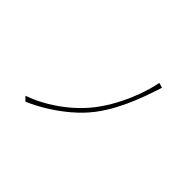

<svg xmlns="http://www.w3.org/2000/svg" viewBox="-134 -994 1268 1268"><g transform="rotate(45 500.0 -360.5)"><path d="M770 -707Q766 -694 760 -675.5Q754 -657 749 -643Q732 -592 707 -530Q682 -468 648.5 -404.5Q615 -341 571 -283Q524 -222 461.5 -169Q399 -116 331 -74Q263 -32 197 -4L170 -32Q242 -57 311 -98Q380 -139 440.5 -191Q501 -243 547 -302Q592 -360 629 -429Q666 -498 693.5 -572Q721 -646 735 -717Z"/></g></svg>

Font: Noto Sans SC Thin Thin
Style: Regular
Weight: 250
Version: Version 2.004-H2;hotconv 1.0.118;makeotfexe 2.5.65603